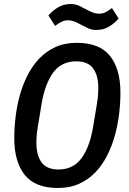

<svg xmlns="http://www.w3.org/2000/svg" viewBox="-20 -923 640 955"><path d="M268 12Q155 12 103 -53Q51 -118 51 -236Q51 -286 57.5 -341Q64 -396 78.5 -448.5Q93 -501 117 -548.5Q141 -596 175.5 -632Q210 -668 256 -689Q302 -710 362 -710Q475 -710 527 -645Q579 -580 579 -462Q579 -411 572.5 -356.5Q566 -302 551.5 -249.5Q537 -197 513 -149.5Q489 -102 454.5 -66Q420 -30 374 -9Q328 12 268 12ZM271 -80Q344 -80 385 -135.5Q426 -191 443 -291L462 -406Q466 -429 467.5 -448Q469 -467 469 -485Q469 -548 443 -583Q417 -618 359 -618Q286 -618 245 -562.5Q204 -507 187 -407L168 -292Q164 -269 162.5 -250Q161 -231 161 -213Q161 -150 187 -115Q213 -80 271 -80ZM460 -774Q436 -774 419 -782Q402 -790 385 -799Q366 -810 350 -816Q334 -822 317 -822Q301 -822 286.5 -815Q272 -808 254 -794L221 -846Q240 -869 268 -886Q296 -903 331 -903Q355 -903 372 -895Q389 -887 406 -878Q425 -867 441 -861Q457 -855 474 -855Q490 -855 504.5 -862Q519 -869 537 -883L570 -831Q551 -808 523 -791Q495 -774 460 -774Z"/></svg>

Font: IBM Plex Mono Medium
Style: Italic
Weight: 500
Italic angle: -9°
Monospace: yes
Designer: Mike Abbink, Paul van der Laan, Pieter van Rosmalen
Foundry: Bold Monday
Version: Version 2.3